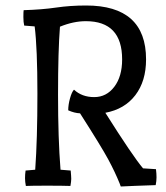

<svg xmlns="http://www.w3.org/2000/svg" viewBox="-20 -675 604 698"><path d="M249 -349Q278 -322 322.5 -322Q367 -322 395.5 -359.5Q424 -397 424 -459Q424 -598 292 -598Q247 -598 198 -578Q191 -491 191 -331Q191 -171 200 -58L237 -55Q239 -33 239 -24.5Q239 -16 236 1Q207 0 151 0Q95 0 74 1Q71 -14 71 -27.5Q71 -41 73 -55L108 -58Q116 -168 116 -334Q116 -500 106 -579L68 -582Q65 -594 65 -613Q65 -632 66 -638Q133 -640 184 -647.5Q235 -655 293 -655Q511 -655 511 -459Q511 -380 472 -329Q433 -278 363 -265Q462 -108 500 -63L547 -60Q549 -44 549 -30.5Q549 -17 546 -2Q455 1 419 3L415 -8Q398 -50 373.5 -95.5Q349 -141 271 -263Q250 -264 228 -274Q228 -294 234.5 -317.5Q241 -341 249 -349Z"/></svg>

Font: Port Lligat Slab
Style: Regular
Weight: 400
Designer: Dario Muhafara, Eduardo Rodriguez Tunni
Foundry: Tipo
Version: Version 1.002